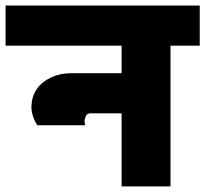

<svg xmlns="http://www.w3.org/2000/svg" viewBox="-63 -665 738 690"><path d="M-43 -645H654.8V-501H549.8V4.9H374V-257.8H262.2Q260.3 -257.8 258.3 -257.6Q256.3 -257.3 252 -255.1Q247.6 -252.9 245.6 -248.5Q243.7 -244.1 241.7 -235.8Q239.7 -227.5 243.2 -214.8H70.8Q48.3 -252 50 -285.9Q51.8 -319.8 69.6 -345.5Q87.4 -371.1 120.1 -386.5Q152.8 -401.9 191.9 -401.9H374V-501H-43Z"/></svg>

Font: LT Superior Black
Style: Regular
Weight: 900
Designer: Daniel Lyons
Foundry: LyonsType
Version: Version 2.005